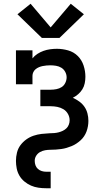

<svg xmlns="http://www.w3.org/2000/svg" viewBox="-20 -798 540 1023"><path d="M226 205Q205 205 184.5 202Q164 199 145.5 191Q127 183 110.5 169.5Q94 156 83.5 138Q73 120 69 99.5Q65 79 65 59Q65 37 70.5 15Q76 -7 89 -24.5Q102 -42 120 -55Q138 -68 159 -75Q180 -82 201.5 -84.5Q223 -87 245 -88H246Q257 -88 269 -89Q281 -90 292.5 -93Q304 -96 314.5 -101Q325 -106 333.5 -114Q342 -122 346.5 -133.5Q351 -145 351 -157Q351 -175 342 -191Q333 -207 318 -216Q303 -225 285.5 -228.5Q268 -232 250 -232H195V-320H250Q265 -320 280.5 -323Q296 -326 308.5 -334Q321 -342 328 -356.5Q335 -371 335 -386Q335 -401 327.5 -415Q320 -429 307 -437Q294 -445 278.5 -447.5Q263 -450 248 -450Q238 -450 227.5 -449Q217 -448 207 -446Q197 -444 187.5 -440Q178 -436 170 -429.5Q162 -423 157.5 -413.5Q153 -404 153 -394V-349H65V-530H153V-487Q164 -501 179.5 -511Q195 -521 212 -527Q229 -533 247 -535.5Q265 -538 283 -538Q313 -538 343 -529.5Q373 -521 394.5 -499.5Q416 -478 425.5 -448.5Q435 -419 435 -389Q435 -372 431.5 -354.5Q428 -337 419 -322.5Q410 -308 397 -296.5Q384 -285 368 -277Q386 -269 402.5 -257Q419 -245 430 -229Q441 -213 446 -193.5Q451 -174 451 -154Q451 -140 448.5 -125.5Q446 -111 441 -97.5Q436 -84 428 -72Q420 -60 409.5 -50.5Q399 -41 387 -33Q375 -25 361.5 -19.5Q348 -14 334.5 -10Q321 -6 306.5 -4Q292 -2 277.5 -1Q263 0 249 0Q235 0 220.5 2.5Q206 5 193.5 12Q181 19 173 31.5Q165 44 165 59Q165 71 169 82.5Q173 94 182 102Q191 110 202.5 113.5Q214 117 226 117H250V205ZM203 -596 73 -722 143 -778 250 -652 357 -778 427 -722 297 -596Z"/></svg>

Font: Iosevka Slab Semibold
Style: Regular
Weight: 600
Monospace: yes
Designer: Belleve Invis
Foundry: Belleve Invis
Version: Version 11.1.1; ttfautohint (v1.8.3)